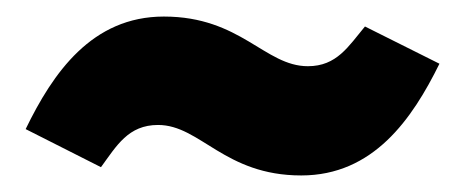

<svg xmlns="http://www.w3.org/2000/svg" viewBox="-20 -438 562 232"><path d="M344 -226C431 -226 478 -294 511 -361L421 -406C401 -382 387 -358 352 -358C300 -358 271 -418 178 -418C91 -418 44 -350 11 -282L102 -236C121 -262 135 -287 171 -287C222 -287 251 -226 344 -226Z"/></svg>

Font: Fira Sans ExtraBold
Style: Regular
Weight: 800
Designer: bBox Type GmbH & Carrois Corporate GbR & Edenspiekermann AG
Foundry: bBox Type GmbH & Carrois Corporate GbR & Edenspiekermann AG
Version: Version 4.300;PS 004.300;hotconv 1.0.88;makeotf.lib2.5.64775